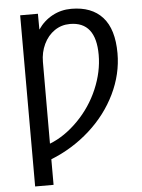

<svg xmlns="http://www.w3.org/2000/svg" viewBox="-59 -715 717 968"><g transform="rotate(-5 300.0 -231.0)"><path d="M551.3 -425.3Q551.3 -320.3 503.2 -220.7Q455.1 -121.1 368.9 -43.5Q282.7 34.2 172.4 78.1V207.5H79.1V-658.7H168.9L169.4 -578.6Q198.7 -621.6 242.7 -645.3Q286.6 -668.9 338.4 -668.9Q441.4 -668.9 496.3 -608.2Q551.3 -547.4 551.3 -425.3ZM456.1 -425.8Q456.1 -593.3 325.2 -593.3Q281.7 -593.3 247.1 -569.6Q212.4 -545.9 192.6 -504.4Q172.9 -462.9 172.9 -414.6L172.4 -1Q248 -30.3 315.2 -98.4Q382.3 -166.5 419.2 -253.4Q456.1 -340.3 456.1 -425.8Z"/></g></svg>

Font: Cousine
Style: Regular
Weight: 400
Monospace: yes
Designer: Steve Matteson
Foundry: Ascender Corporation
Version: Version 1.20